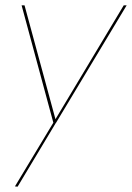

<svg xmlns="http://www.w3.org/2000/svg" viewBox="-20 -480 495 720"><path d="M188 -33 72 -460H61L180 -20L36 219L46 220L190 -20H191V-21L455 -460H444Z"/></svg>

Font: Jost* 200 Hairline Italic
Style: Italic
Weight: 100
Italic angle: -10°
Version: Version 3.200; ttfautohint (v0.97) -l 8 -r 50 -G 200 -x 14 -